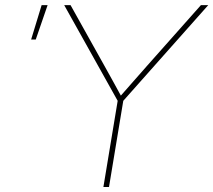

<svg xmlns="http://www.w3.org/2000/svg" viewBox="-20 -748 853 768"><path d="M393.6 0 450.7 -344.7 236.8 -727.5H262.2L397.9 -484.4Q415.5 -453.1 432.6 -421.9Q449.7 -390.6 466.8 -359.4H458Q485.4 -390.6 512.9 -421.9Q540.5 -453.1 567.9 -484.4L783.7 -727.5H813L473.1 -344.7L416 0ZM104.5 -589.8 146.5 -727.5H170.4L123 -589.8Z"/></svg>

Font: Inter 20pt Thin
Style: Italic
Weight: 250
Italic angle: -9.3988°
Version: Version 4.001;git-66647c0bb